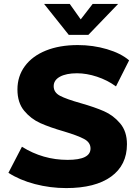

<svg xmlns="http://www.w3.org/2000/svg" viewBox="-20 -951 712 980"><path d="M23 -69 92 -202Q199 -135 325 -135Q442 -135 442 -193Q442 -224 409.5 -241.5Q377 -259 307 -280Q234 -301 186 -322.5Q138 -344 103.5 -385.5Q69 -427 69 -494Q69 -562 107 -613.5Q145 -665 214.5 -693Q284 -721 377 -721Q455 -721 526 -700Q597 -679 639 -643L572 -510Q528 -542 475 -559.5Q422 -577 373 -577Q318 -577 286 -559.5Q254 -542 254 -511Q254 -479 286.5 -462Q319 -445 390 -425Q464 -404 511.5 -383Q559 -362 593.5 -321Q628 -280 628 -215Q628 -108 547 -49.5Q466 9 318 9Q236 9 158 -11.5Q80 -32 23 -69ZM583 -931 431 -773H331L205 -931H336L392 -852L453 -931Z"/></svg>

Font: Muli Black
Style: Italic
Weight: 900
Italic angle: -4.541°
Designer: Vernon Adams
Foundry: Vernon Adams
Version: Version 2.001